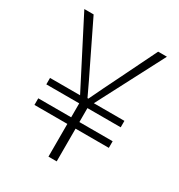

<svg xmlns="http://www.w3.org/2000/svg" viewBox="-168 -818 865 930"><g transform="rotate(30 264.0 -353.0)"><path d="M240 0V-183H56V-220H240V-298H56V-334H224L33 -706H85L189 -492Q207 -455 225 -418Q243 -381 262 -340H267Q287 -381 304.5 -418Q322 -455 341 -492L446 -706H495L301 -334H472V-298H286V-220H472V-183H286V0Z"/></g></svg>

Font: Noto Sans JP ExtraLight
Style: Regular
Weight: 250
Designer: Ryoko NISHIZUKA  (kana, bopomofo & ideographs); Paul D. Hunt (Latin, Greek & Cyrillic); Sandoll Communications , Soo-you
Foundry: Adobe
Version: Version 2.004-H2;hotconv 1.0.118;makeotfexe 2.5.65603